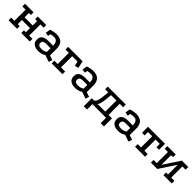

<svg xmlns="http://www.w3.org/2000/svg" viewBox="405 -1943 3577 3577"><g transform="rotate(45 2193.5 -154.0)"><path d="M43 -434H268V-364H216V-250H430V-364H379V-434H603V-364H518V-70H603V0H379V-70H430V-179H216V-70H268V0H43V-70H128V-364H43Z M989 -27Q922 16 847 16Q761 16 716 -18.5Q671 -53 670 -119Q669 -252 841 -252H965Q965 -317 940 -348.5Q915 -380 867 -380Q844 -380 822 -377Q800 -374 780 -368L770 -314L698 -327L715 -422Q753 -436 791 -443Q829 -450 866 -450Q958 -450 1005.5 -400.5Q1053 -351 1053 -255V-83L1145 -53L1122 19ZM844 -186Q804 -186 782 -169Q760 -152 760 -120Q760 -54 851 -54Q916 -54 965 -89V-185Z M1179 -435H1559L1591 -292L1517 -274L1495 -365H1355V-70H1464V0H1179V-70H1267V-365H1179Z M1957 -27Q1890 16 1815 16Q1729 16 1684 -18.5Q1639 -53 1638 -119Q1637 -252 1809 -252H1933Q1933 -317 1908 -348.5Q1883 -380 1835 -380Q1812 -380 1790 -377Q1768 -374 1748 -368L1738 -314L1666 -327L1683 -422Q1721 -436 1759 -443Q1797 -450 1834 -450Q1926 -450 1973.5 -400.5Q2021 -351 2021 -255V-83L2113 -53L2090 19ZM1812 -186Q1772 -186 1750 -169Q1728 -152 1728 -120Q1728 -54 1819 -54Q1884 -54 1933 -89V-185Z M2167 142V-70H2228Q2249 -81 2262.5 -106.5Q2276 -132 2283 -165Q2290 -198 2294 -231.5Q2298 -265 2300 -290L2307 -364H2224V-434H2699V-364H2608V-70H2699V142H2613V0H2253V142ZM2320 -70H2521V-364H2380L2372 -279Q2365 -197 2354 -146Q2343 -95 2320 -70Z M3089 -27Q3022 16 2947 16Q2861 16 2816 -18.5Q2771 -53 2770 -119Q2769 -252 2941 -252H3065Q3065 -317 3040 -348.5Q3015 -380 2967 -380Q2944 -380 2922 -377Q2900 -374 2880 -368L2870 -314L2798 -327L2815 -422Q2853 -436 2891 -443Q2929 -450 2966 -450Q3058 -450 3105.5 -400.5Q3153 -351 3153 -255V-83L3245 -53L3222 19ZM2944 -186Q2904 -186 2882 -169Q2860 -152 2860 -120Q2860 -54 2951 -54Q3016 -54 3065 -89V-185Z M3284 -434H3732V-276H3664V-364H3552V-70H3640V0H3376V-70H3464V-364H3352V-276H3284Z M3793 -434H4014V-364H3962V-110L4176 -434H4344V-364H4259V-70H4344V0H4124V-70H4176V-326L3962 0H3793V-70H3878V-364H3793Z"/></g></svg>

Font: Podkova Medium
Style: Regular
Weight: 500
Designer: Ilya Yudin
Foundry: Cyreal (www.cyreal.org)
Version: Version 2.103